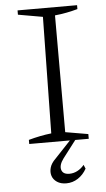

<svg xmlns="http://www.w3.org/2000/svg" viewBox="-58 -688 516 932"><g transform="rotate(-5 199.5 -222.5)"><path d="M64 0V-20Q93 -28 120.5 -33.5Q148 -39 175 -42L184 -609L64 -630V-651H354V-632Q329 -625 301 -619.5Q273 -614 243 -611V-42L354 -23V0ZM227 206Q200 206 182 194Q164 182 158 163.5Q152 145 158 123.5Q164 102 185 82L279 -18H302L224 84Q201 115 207.5 138Q214 161 246 161Q266 161 284.5 151.5Q303 142 318 124L326 143Q310 172 284 189Q258 206 227 206Z"/></g></svg>

Font: Piazzolla Thin ExtraLight
Style: Regular
Weight: 250
Version: Version 2.005